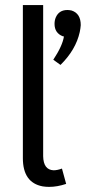

<svg xmlns="http://www.w3.org/2000/svg" viewBox="-20 -728 339 758"><path d="M173.8 9.8Q206.1 9.8 241.2 -2L224.6 -62.5Q206.1 -55.7 191.4 -55.7Q151.4 -57.6 150.4 -111.3V-708H70.3V-103.5Q70.3 -6.8 148.4 7.8Q161.1 9.8 173.8 9.8ZM298.8 -628.9Q298.8 -674.8 262.7 -686.5Q253.9 -688.5 246.1 -688.5Q212.9 -688.5 200.2 -659.2Q195.3 -647.5 195.3 -633.8Q195.3 -597.7 227.5 -585Q230.5 -584 232.4 -584Q226.6 -546.9 190.4 -492.2L218.8 -471.7Q279.3 -531.2 294.9 -601.6Q297.9 -616.2 298.8 -628.9Z"/></svg>

Font: Yaldevi Colombo Medium
Style: Regular
Weight: 500
Designer: Sol Matas, Denzil Rajitha, Kosala Senevirathne and Pathum Egodawatta
Foundry: Mooniak
Version: Version 1.020 ; ttfautohint (v1.6)